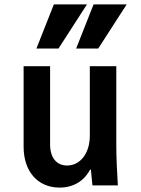

<svg xmlns="http://www.w3.org/2000/svg" viewBox="-20 -840 640 870"><path d="M507 -180V-540H387V-225C387 -146 344 -90 284 -90C236 -90 207 -126 207 -185V-540H87V-175C87 -63 151 10 250 10C312 10 360 -19 388 -71H392C394 -48 396 -25 399 0H514C510 -63 507 -129 507 -180ZM374 -820H224L145 -620H245ZM554 -820H404L325 -620H425Z"/></svg>

Font: CommitMono
Style: Bold
Weight: 700
Monospace: yes
Designer: Eigil Nikolajsen
Foundry: Eigil Nikolajsen
Version: Version 1.143